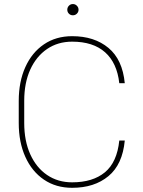

<svg xmlns="http://www.w3.org/2000/svg" viewBox="-20 -895 688 925"><path d="M554.7 -217.8H581.1Q570.3 -102.5 502.4 -46.4Q434.6 9.8 327.6 9.8Q249.5 9.8 191.7 -29.5Q133.8 -68.8 102.1 -139.2Q70.3 -209.5 70.3 -302.2V-408.7Q70.3 -501.5 102.1 -571.8Q133.8 -642.1 191.7 -681.4Q249.5 -720.7 327.6 -720.7Q434.6 -720.7 502.4 -664.3Q570.3 -607.9 581.1 -494.1H554.7Q543.9 -591.8 486.3 -643.1Q428.7 -694.3 327.6 -694.3Q258.8 -694.3 206.8 -658.9Q154.8 -623.5 125.7 -559.6Q96.7 -495.6 96.7 -409.7V-302.2Q96.7 -216.3 125.7 -151.9Q154.8 -87.4 206.8 -52Q258.8 -16.6 327.6 -16.6Q426.8 -16.6 485.4 -64.9Q543.9 -113.3 554.7 -217.8ZM304.2 -848.1Q304.2 -859.4 312 -867.4Q319.8 -875.5 331.1 -875.5Q342.3 -875.5 350.3 -867.4Q358.4 -859.4 358.4 -848.1Q358.4 -836.9 350.3 -829.1Q342.3 -821.3 331.1 -821.3Q319.8 -821.3 312 -829.1Q304.2 -836.9 304.2 -848.1Z"/></svg>

Font: Vazirmatn UI FD Thin
Style: Regular
Weight: 100
Designer: Saber Rastikerdar
Foundry: Saber Rastikerdar
Version: Version 33.003